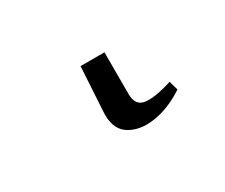

<svg xmlns="http://www.w3.org/2000/svg" viewBox="-43 -36 384 327"><g transform="rotate(-30 149.0 127.5)"><path d="M127 56H174V138Q174 161 192 163.5Q210 166 245 155L250 173Q220 193 189.5 197.5Q159 202 139 188.5Q119 175 122 140Z"/></g></svg>

Font: Piazzolla Light
Style: Regular
Weight: 300
Designer: Juan Pablo del Peral
Foundry: Huerta Tipografica
Version: Version 1.330